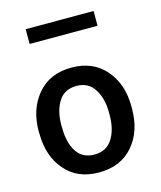

<svg xmlns="http://www.w3.org/2000/svg" viewBox="-108 -784 729 872"><g transform="rotate(-15 256.0 -347.5)"><path d="M139.6 -231Q139.6 -160.6 167 -117.4Q194.3 -74.2 251 -74.2Q307.6 -74.2 335 -117.7Q363.3 -161.1 363.3 -231V-240.2Q363.3 -308.6 335 -352.1Q307.6 -396.5 251 -396.5Q194.3 -396.5 166.7 -352.8Q139.2 -309.1 139.2 -240.7ZM410.6 -414.6Q468.8 -347.7 468.8 -241.2V-231.9Q468.8 -124.5 410.4 -57.4Q352.1 9.8 250.2 9.8Q148.4 9.8 91.3 -58.1Q33.2 -125 33.2 -231.9L32.7 -240.7Q32.7 -346.2 90.8 -414.6Q148.9 -482.9 250.7 -482.9Q352.5 -482.9 410.6 -414.6ZM415 -705.1V-635.7H95.7V-705.1Z"/></g></svg>

Font: Yantramanav Medium
Style: Regular
Weight: 500
Version: Version 1.001;PS 1.0;hotconv 1.0.72;makeotf.lib2.5.5900; ttf